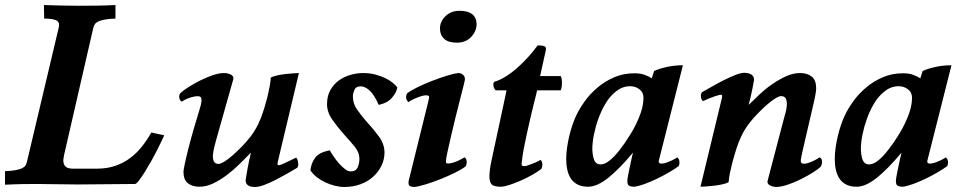

<svg xmlns="http://www.w3.org/2000/svg" viewBox="-50 -733 3851 765"><path d="M205 -114Q201 -96 203 -85.5Q205 -75 211 -69.5Q217 -64 225.5 -62.5Q234 -61 242 -61H336Q376 -61 408.5 -72Q441 -83 467.5 -102.5Q494 -122 515 -148.5Q536 -175 553 -205L604 -194Q603 -190 595.5 -174.5Q588 -159 577 -137Q566 -115 552.5 -91Q539 -67 526.5 -47Q514 -27 503.5 -13.5Q493 0 488 0Q431 0 373.5 1Q316 2 256 2Q242 2 220.5 1.5Q199 1 176.5 1Q154 1 133.5 0.5Q113 0 100 0Q68 0 38 0.5Q8 1 -30 3V-51Q-4 -52 12 -55Q28 -58 37.5 -62.5Q47 -67 51 -73Q55 -79 57 -87L184 -623Q186 -631 185 -638Q184 -645 178 -649.5Q172 -654 159.5 -656.5Q147 -659 126 -659L125 -713Q155 -712 190.5 -711Q226 -710 264 -710Q296 -710 334 -710.5Q372 -711 410 -713V-659Q384 -658 367.5 -655Q351 -652 341.5 -647.5Q332 -643 328 -636.5Q324 -630 322 -623Z M929 -18Q930 -23 932 -36Q934 -49 937 -65Q940 -81 943.5 -97Q947 -113 950 -125Q930 -105 906 -81Q882 -57 855 -36.5Q828 -16 800 -2.5Q772 11 745 11Q716 11 698.5 -3Q681 -17 681 -49Q681 -55 686.5 -81Q692 -107 701 -142.5Q710 -178 721.5 -218Q733 -258 744 -293Q760 -342 747 -348Q738 -352 716 -346.5Q694 -341 674 -328Q666 -333 664.5 -342.5Q663 -352 667 -360Q679 -372 701 -386Q723 -400 748 -412.5Q773 -425 798 -433.5Q823 -442 843 -442Q856 -442 868.5 -436.5Q881 -431 880 -419L810 -171Q808 -163 804 -147.5Q800 -132 798.5 -117Q797 -102 801.5 -91Q806 -80 821 -80Q829 -80 844.5 -89.5Q860 -99 878 -115Q896 -131 915 -150.5Q934 -170 950 -191Q967 -214 979 -239Q991 -264 998 -287Q1000 -293 1005 -309Q1010 -325 1015 -345Q1020 -365 1024 -386Q1028 -407 1029 -424Q1038 -429 1054 -432.5Q1070 -436 1087.5 -438Q1105 -440 1120 -441Q1135 -442 1141 -442L1057 -89Q1054 -76 1058 -75Q1063 -73 1085 -83.5Q1107 -94 1130 -105Q1135 -100 1136 -94.5Q1137 -89 1138 -84Q1139 -77 1138 -73Q1137 -69 1135 -65Q1117 -54 1094 -41Q1071 -28 1047.5 -16Q1024 -4 1002.5 4Q981 12 967 12Q963 12 956 11.5Q949 11 942.5 8Q936 5 932 -1Q928 -7 929 -18Z M1356 -349Q1356 -320 1373 -296Q1390 -272 1410 -249Q1437 -220 1459.5 -189.5Q1482 -159 1482 -125Q1482 -98 1470 -73Q1458 -48 1437 -29Q1416 -10 1386.5 1Q1357 12 1322 12Q1304 12 1284 7Q1264 2 1246 -6.5Q1228 -15 1212.5 -27Q1197 -39 1187 -54Q1189 -81 1205 -103.5Q1221 -126 1264 -134Q1270 -123 1280 -108.5Q1290 -94 1301.5 -81Q1313 -68 1325 -59Q1337 -50 1347 -50Q1368 -50 1375 -66Q1382 -82 1382 -99Q1382 -126 1362.5 -149.5Q1343 -173 1322 -196Q1296 -225 1274.5 -255.5Q1253 -286 1253 -318Q1253 -351 1266.5 -374.5Q1280 -398 1301 -413Q1322 -428 1347.5 -435Q1373 -442 1397 -442Q1423 -442 1445.5 -436Q1468 -430 1485.5 -421.5Q1503 -413 1515 -403Q1527 -393 1533 -385Q1531 -367 1513 -345Q1495 -323 1459 -315Q1442 -354 1423.5 -371.5Q1405 -389 1387 -389Q1368 -389 1362 -374.5Q1356 -360 1356 -349Z M1802 -413Q1802 -411 1796.5 -389.5Q1791 -368 1782.5 -335Q1774 -302 1764.5 -263.5Q1755 -225 1747 -190Q1739 -155 1733 -128Q1727 -101 1727 -93V-89Q1727 -85 1728 -84Q1730 -81 1738 -81.5Q1746 -82 1757 -85.5Q1768 -89 1779.5 -94.5Q1791 -100 1801 -106Q1809 -101 1809.5 -89.5Q1810 -78 1805 -70Q1791 -59 1764 -45.5Q1737 -32 1707 -20Q1677 -8 1648 1Q1619 10 1601 12Q1593 12 1584.5 9Q1576 6 1578 -11L1656 -327Q1658 -335 1659.5 -342.5Q1661 -350 1656 -352Q1651 -354 1642.5 -353Q1634 -352 1622.5 -348Q1611 -344 1599 -338.5Q1587 -333 1577 -326Q1562 -341 1572 -361Q1586 -372 1613.5 -385.5Q1641 -399 1671 -410.5Q1701 -422 1729.5 -431Q1758 -440 1775 -442Q1788 -442 1796 -434Q1804 -426 1802 -413ZM1703 -619Q1703 -648 1725.5 -669Q1748 -690 1780 -690Q1847 -690 1849 -638Q1849 -609 1827.5 -586Q1806 -563 1771 -563Q1736 -563 1719.5 -578.5Q1703 -594 1703 -619Z M2029 -86Q2028 -84 2028 -81Q2028 -74 2031 -73Q2033 -71 2040 -71Q2043 -71 2047 -72Q2058 -76 2071 -80.5Q2084 -85 2104 -96Q2111 -88 2111 -79Q2111 -72 2110 -68Q2109 -64 2107 -60Q2093 -49 2071 -36.5Q2049 -24 2025 -13.5Q2001 -3 1979.5 4Q1958 11 1945 11Q1917 11 1908.5 1Q1900 -9 1900 -30Q1900 -54 1908 -92Q1926 -175 1937.5 -229Q1949 -283 1956 -315Q1963 -347 1965.5 -359.5Q1968 -372 1968 -373H1925Q1917 -381 1916 -392Q1915 -403 1919 -407Q1941 -413 1965.5 -428.5Q1990 -444 2013 -464.5Q2036 -485 2056.5 -508Q2077 -531 2092 -552H2098Q2112 -552 2119.5 -548.5Q2127 -545 2125 -534L2102 -430H2184Q2189 -422 2189 -403Q2189 -384 2184 -373H2090Q2090 -371 2086 -355.5Q2082 -340 2076 -316Q2070 -292 2063 -261.5Q2056 -231 2049 -199.5Q2042 -168 2036.5 -138.5Q2031 -109 2029 -86Z M2450 -19Q2450 -22 2452.5 -34Q2455 -46 2458 -61.5Q2461 -77 2465 -94.5Q2469 -112 2472 -125Q2418 -60 2373.5 -24.5Q2329 11 2293 11Q2269 11 2252 2.5Q2235 -6 2225 -21Q2215 -36 2210.5 -56Q2206 -76 2206 -99Q2206 -121 2209.5 -145.5Q2213 -170 2218.5 -192.5Q2224 -215 2231 -235.5Q2238 -256 2245 -271Q2258 -299 2279.5 -329Q2301 -359 2330.5 -384Q2360 -409 2397 -425Q2434 -441 2478 -441Q2503 -441 2519.5 -434.5Q2536 -428 2547 -421L2556 -450Q2575 -459 2606 -466Q2637 -473 2671 -473L2575 -93Q2573 -84 2580 -82Q2587 -80 2598.5 -83Q2610 -86 2624 -92.5Q2638 -99 2649 -106Q2650 -104 2653 -101Q2656 -98 2657 -90Q2658 -79 2654 -71Q2639 -60 2616 -46.5Q2593 -33 2568 -21Q2543 -9 2518.5 0Q2494 9 2477 11Q2464 11 2456 6.5Q2448 2 2450 -19ZM2513 -329Q2517 -359 2502.5 -373Q2488 -387 2468 -389Q2452 -391 2433 -385Q2414 -379 2392 -358Q2375 -342 2360 -316Q2345 -290 2334 -259.5Q2323 -229 2316.5 -197Q2310 -165 2310 -137Q2311 -117 2314 -105.5Q2317 -94 2321.5 -88Q2326 -82 2331.5 -80Q2337 -78 2342 -78Q2357 -78 2371.5 -88Q2386 -98 2399 -112Q2412 -126 2423 -141Q2434 -156 2442 -167Q2452 -182 2464 -201.5Q2476 -221 2486 -242Q2496 -263 2503 -283.5Q2510 -304 2512 -320Z M2954 -412Q2953 -407 2951 -395.5Q2949 -384 2946 -370Q2943 -356 2939.5 -341.5Q2936 -327 2933 -315Q2953 -335 2977 -357.5Q3001 -380 3028 -398.5Q3055 -417 3083 -429.5Q3111 -442 3138 -442Q3167 -442 3184.5 -427.5Q3202 -413 3202 -381Q3202 -375 3200 -362Q3198 -349 3192 -322.5Q3186 -296 3175.5 -251.5Q3165 -207 3149 -137Q3143 -111 3141 -98Q3139 -85 3146 -82Q3155 -78 3175.5 -85.5Q3196 -93 3216 -106Q3225 -102 3225 -90Q3225 -82 3224 -78Q3223 -74 3221 -70Q3209 -58 3187 -44.5Q3165 -31 3140 -18.5Q3115 -6 3089.5 2.5Q3064 11 3045 12Q3032 12 3019.5 6.5Q3007 1 3008 -11L3073 -259Q3075 -267 3079.5 -282.5Q3084 -298 3085 -313Q3086 -328 3081.5 -339Q3077 -350 3062 -350Q3054 -350 3038.5 -340.5Q3023 -331 3005 -315Q2987 -299 2968 -279.5Q2949 -260 2933 -239Q2916 -216 2904 -191Q2892 -166 2885 -143Q2883 -137 2878 -121Q2873 -105 2868 -85.5Q2863 -66 2858.5 -44.5Q2854 -23 2853 -7Q2844 -2 2828 1.5Q2812 5 2794.5 7Q2777 9 2762 10Q2747 11 2741 11L2826 -341Q2829 -354 2825 -355Q2820 -357 2797 -349Q2774 -341 2751 -330Q2746 -335 2745 -338Q2744 -341 2743 -346Q2742 -353 2743 -357Q2744 -361 2746 -365Q2764 -375 2787.5 -388.5Q2811 -402 2835 -414Q2859 -426 2880.5 -434.5Q2902 -443 2916 -443Q2920 -443 2927 -442Q2934 -441 2940.5 -438Q2947 -435 2951 -428.5Q2955 -422 2954 -412Z M3520 -19Q3520 -22 3522.5 -34Q3525 -46 3528 -61.5Q3531 -77 3535 -94.5Q3539 -112 3542 -125Q3488 -60 3443.5 -24.5Q3399 11 3363 11Q3339 11 3322 2.5Q3305 -6 3295 -21Q3285 -36 3280.5 -56Q3276 -76 3276 -99Q3276 -121 3279.5 -145.5Q3283 -170 3288.5 -192.5Q3294 -215 3301 -235.5Q3308 -256 3315 -271Q3328 -299 3349.5 -329Q3371 -359 3400.5 -384Q3430 -409 3467 -425Q3504 -441 3548 -441Q3573 -441 3589.5 -434.5Q3606 -428 3617 -421L3626 -450Q3645 -459 3676 -466Q3707 -473 3741 -473L3645 -93Q3643 -84 3650 -82Q3657 -80 3668.5 -83Q3680 -86 3694 -92.5Q3708 -99 3719 -106Q3720 -104 3723 -101Q3726 -98 3727 -90Q3728 -79 3724 -71Q3709 -60 3686 -46.5Q3663 -33 3638 -21Q3613 -9 3588.5 0Q3564 9 3547 11Q3534 11 3526 6.5Q3518 2 3520 -19ZM3583 -329Q3587 -359 3572.5 -373Q3558 -387 3538 -389Q3522 -391 3503 -385Q3484 -379 3462 -358Q3445 -342 3430 -316Q3415 -290 3404 -259.5Q3393 -229 3386.5 -197Q3380 -165 3380 -137Q3381 -117 3384 -105.5Q3387 -94 3391.5 -88Q3396 -82 3401.5 -80Q3407 -78 3412 -78Q3427 -78 3441.5 -88Q3456 -98 3469 -112Q3482 -126 3493 -141Q3504 -156 3512 -167Q3522 -182 3534 -201.5Q3546 -221 3556 -242Q3566 -263 3573 -283.5Q3580 -304 3582 -320Z"/></svg>

Font: Lusitana
Style: Bold Italic
Weight: 700
Designer: Ana Paula Megda
Foundry: Ana Paula Megda
Version: Version 1.000; ttfautohint (v1.1) -l 8 -r 50 -G 200 -x 14 -D